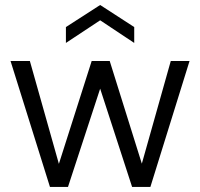

<svg xmlns="http://www.w3.org/2000/svg" viewBox="-20 -742 793 762"><path d="M178.3 0 21.8 -500H98.5L213.7 -91.7L343.9 -500H415.4L542.9 -92.5L657.8 -500H732.3L576.8 0H504.3L377.5 -390.1L249.8 0ZM241.6 -571.6V-634.6L377.5 -722.2L512.7 -634.6V-571.6L377.5 -661.4Z"/></svg>

Font: Envelope Sans Variable
Style: Regular
Weight: 500
Designer: Andreas Rasmussen / Norman Anderson
Foundry: mail.de GmbH
Version: Version 1.150